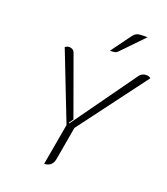

<svg xmlns="http://www.w3.org/2000/svg" viewBox="-165 -1042 1016 1165"><g transform="rotate(20 343.0 -459.0)"><path d="M305 -258 133 -699Q147 -709 159 -709Q171 -709 180.5 -703.5Q190 -698 194 -688L333 -304L313 -276L318 -274L614 -688Q621 -698 632.5 -703.5Q644 -709 657 -709Q675 -709 686 -699L356 -258L319 -46Q315 -19 299 -5Q283 9 258 9ZM494 -903Q503 -915 516 -921Q529 -927 557 -927H585L450 -787Q441 -778 432.5 -775Q424 -772 398 -772Z"/></g></svg>

Font: K2D Thin
Style: Italic
Weight: 100
Italic angle: -10°
Designer: Katatrad Aksorn Co.,Ltd.
Foundry: Cadson Demak Co.,Ltd.
Version: Version 1.000; ttfautohint (v1.6)